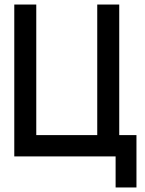

<svg xmlns="http://www.w3.org/2000/svg" viewBox="-20 -690 640 847"><path d="M43 0H490V137H582V-94H506V-670H409V-94H140V-670H43Z"/></svg>

Font: LT Wave Mono Medium
Style: Regular
Weight: 500
Designer: Daniel Lyons
Version: Version 2.5 (Glyphs App)